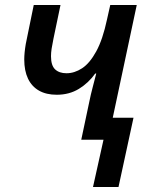

<svg xmlns="http://www.w3.org/2000/svg" viewBox="-20 -559 596 768"><path d="M352 189 394 0H305L337 -151Q343 -181 351 -211Q359 -241 365 -265H361Q334 -227 295.5 -203.5Q257 -180 207 -180Q165 -180 136 -196.5Q107 -213 92 -244.5Q77 -276 77 -321Q77 -334 78.5 -349.5Q80 -365 83 -382.5Q86 -400 90 -417L115 -539H222L194 -405Q189 -381 186.5 -364.5Q184 -348 184 -334Q184 -297 200.5 -281.5Q217 -266 246 -266Q278 -266 308.5 -286Q339 -306 365 -353.5Q391 -401 408 -481L421 -539H527L431 -88H514L454 189Z"/></svg>

Font: Noto Sans Display Medium
Style: Italic
Weight: 500
Italic angle: -12°
Designer: Monotype Design Team
Foundry: Monotype Imaging Inc.
Version: Version 2.003